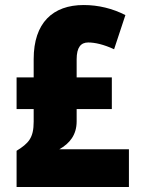

<svg xmlns="http://www.w3.org/2000/svg" viewBox="-20 -810 562 764"><path d="M313 -790C190 -790 114 -719 114 -575V-502H46V-376H114V-326C114 -261 94 -240 46 -210V-66H493V-216H216C257 -239 285 -273 285 -327V-376H425V-502H285V-574C285 -622 302 -641 331 -641C358 -641 393 -633 434 -614L479 -750C428 -776 372 -790 313 -790Z"/></svg>

Font: Noto Sans Malayalam UI Condensed Black
Style: Regular
Weight: 900
Width: 3
Designer: Jelle Bosma - Monotype Design Team
Foundry: Monotype Imaging Inc.
Version: Version 2.104